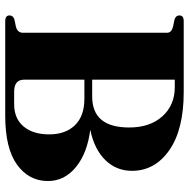

<svg xmlns="http://www.w3.org/2000/svg" viewBox="-14 -726 740 753"><g transform="rotate(90 356.5 -350.0)"><path d="M690.5 -167.5Q690.5 -93 626.5 -46.5Q562.5 0 434.5 0H63.5Q41 0 41 -17Q41 -31 57 -36L85.5 -42Q109 -48.5 109 -69.5V-634.5Q109 -652 85.5 -658L57 -664Q41 -669 41 -683Q41 -700 63.5 -700H341.5Q488.5 -700 569.5 -643.5Q650.5 -587 650.5 -497Q650.5 -436 608.5 -392.8Q566.5 -349.5 489.5 -333.5Q581 -322 635.8 -277.2Q690.5 -232.5 690.5 -167.5ZM322 -665H293V-341H359Q480.5 -341 480.5 -486Q480.5 -567.5 436.8 -616.2Q393 -665 322 -665ZM367.5 -310.5H293V-74Q293 -35 340 -35H389Q445.5 -35 476.5 -72Q507.5 -109 507.5 -172.5Q507.5 -236.5 471.5 -273.5Q435.5 -310.5 367.5 -310.5Z"/></g></svg>

Font: Fraunces 72pt S000
Style: Bold
Weight: 700
Version: Version 1.000; ttfautohint (v1.8.3)